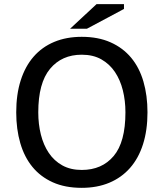

<svg xmlns="http://www.w3.org/2000/svg" viewBox="-20 -890 787 923"><path d="M58 -350Q58 -436 79.5 -503.5Q101 -571 141.5 -617.5Q182 -664 240.5 -688.5Q299 -713 373 -713Q452 -713 511.5 -686.5Q571 -660 610.5 -612.5Q650 -565 669.5 -498Q689 -431 689 -350Q689 -264 667.5 -196.5Q646 -129 605 -82.5Q564 -36 505.5 -11.5Q447 13 373 13Q293 13 234 -13.5Q175 -40 136 -87.5Q97 -135 77.5 -202Q58 -269 58 -350ZM164 -350Q164 -293 176.5 -243Q189 -193 214.5 -155Q240 -117 279.5 -95Q319 -73 373 -73Q470 -73 526.5 -140Q583 -207 583 -350Q583 -406 570.5 -456Q558 -506 532.5 -544Q507 -582 467.5 -604.5Q428 -627 373 -627Q277 -627 220.5 -559Q164 -491 164 -350ZM444 -870H576V-847L398 -752H317Z"/></svg>

Font: PT Sans Caption
Style: Regular
Weight: 400
Designer: A.Korolkova, O.Umpeleva, V.Yefimov
Foundry: ParaType Ltd
Version: Version 2.004W OFL